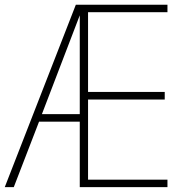

<svg xmlns="http://www.w3.org/2000/svg" viewBox="-22 -770 771 790"><path d="M34.7 0H-2.4L290 -750.5H667V-719.7H340.3V-391.6H655.8V-360.4H340.3V-30.8H667V0H306.2V-269.5H138.7ZM306.2 -707 150.4 -300.3H306.2Z"/></svg>

Font: Spartan MB ExtLt
Style: Regular
Weight: 200
Designer: Matt Bailey, Mirko Velimirovic
Foundry: Matt Bailey
Version: Version 1.005